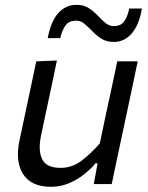

<svg xmlns="http://www.w3.org/2000/svg" viewBox="-20 -744 598 776"><path d="M187 11Q105 11 73 -41Q52.5 -73 52.5 -120.5Q52.5 -149 60 -182.5Q64.5 -203.5 69 -224Q73 -244.5 79 -271.5Q92.5 -336.5 104 -389Q115 -441 126.5 -496L210 -499.5Q198.5 -444.5 187.5 -391.5Q176 -338.5 163.5 -279.5L146.5 -198.5Q140.5 -171 140.5 -149Q140.5 -120.5 150.5 -100.5Q167.5 -65.5 225 -65.5Q271 -65.5 309.2 -94.2Q347.5 -123 383.5 -164.5L407.5 -279.5Q420.5 -338 431.5 -389.8Q442.5 -441.5 454 -496H536.5Q525 -441 514 -388.5Q502.5 -336 489 -271L478 -219Q464.5 -157.5 453.8 -106.2Q443 -55 431.5 0H359L374.5 -84H366Q348.5 -62.5 321.2 -40.5Q294 -18.5 259.5 -3.8Q225 11 187 11ZM440 -574.5Q411 -574.5 390.2 -587.5Q369.5 -600.5 353.5 -617.5Q337 -634.5 321.8 -647.5Q306.5 -660.5 288 -660.5Q259.5 -660.5 245.5 -642.2Q231.5 -624 223.5 -590H173Q184.5 -655 214.5 -689.8Q244.5 -724.5 289 -724.5Q318 -724.5 338.2 -711.5Q358.5 -698.5 374.5 -681.5Q390.5 -664.5 405.8 -651.5Q421 -638.5 439.5 -638.5Q468 -638.5 481.5 -657Q495 -675.5 502.5 -709.5H553.5Q542.5 -644 512.8 -609.2Q483 -574.5 440 -574.5Z"/></svg>

Font: Heraclito
Style: Italic
Weight: 400
Italic angle: -12°
Designer: Kostas Bartsokas (font) & Cristiano Sobral (main changes)
Foundry: Kostas Bartsokas (font) & Cristiano Sobral (main changes)
Version: Version 1.00;July 8, 2020;FontCreator 13.0.0.2655 64-bit